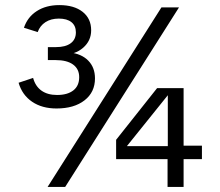

<svg xmlns="http://www.w3.org/2000/svg" viewBox="-20 -734 865 754"><path d="M167 0 614 -705H683L236 0ZM638 0V-129L639 -144V-360L479 -161V-160H658L678 -162H773V-109H436V-185L597 -388H701V0ZM202 -308Q145 -308 106 -334.5Q67 -361 53 -409L110 -428Q119 -395 143 -378Q167 -361 204 -361Q245 -361 268 -379Q291 -397 291 -431Q291 -463 267 -480.5Q243 -498 199 -498H168V-535H253V-528Q300 -523 326.5 -496Q353 -469 353 -426Q353 -372 312 -340Q271 -308 202 -308ZM168 -519V-549H200Q237 -549 257.5 -564Q278 -579 278 -607Q278 -633 260.5 -647Q243 -661 211 -661Q180 -661 158.5 -647Q137 -633 128 -608L74 -625Q88 -667 124.5 -690.5Q161 -714 213 -714Q271 -714 304.5 -687.5Q338 -661 338 -615Q338 -574 306.5 -546.5Q275 -519 226 -519Z"/></svg>

Font: TikTok Sans 24pt Light
Style: Regular
Weight: 300
Version: Version 4.000